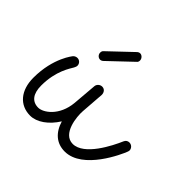

<svg xmlns="http://www.w3.org/2000/svg" viewBox="-111 -505 625 625"><g transform="rotate(45 202.0 -192.0)"><path d="M181 -55C193 -15 219 8 257 8C340 8 396 -120 402 -136C403 -139 404 -141 404 -144C404 -152 397 -162 385 -162C378 -162 372 -158 369 -151C354 -116 310 -28 258 -28C211 -28 204 -100 206 -127L212 -208C212 -218 206 -228 194 -228C185 -228 176 -221 175 -211L168 -127C162 -62 118 -32 95 -32C67 -32 51 -52 51 -90C51 -158 79 -196 85 -207C87 -211 89 -215 89 -219C89 -229 81 -237 71 -237C66 -237 61 -235 57 -231C57 -231 15 -182 15 -90C15 -32 46 5 95 5C125 5 158 -18 181 -55ZM116 -313C112 -310 111 -306 111 -301C111 -293 118 -285 127 -285C131 -285 135 -287 138 -290L216 -364C220 -367 221 -371 221 -375C221 -384 213 -392 205 -392C201 -392 197 -390 194 -387L116 -313Z"/></g></svg>

Font: Sacramento
Style: Regular
Weight: 400
Designer: Astigmatic (AOETI)
Foundry: Astigmatic (AOETI)
Version: Version 1.000